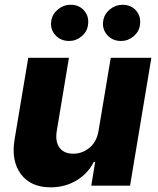

<svg xmlns="http://www.w3.org/2000/svg" viewBox="-20 -792 676 819"><path d="M400.6 -235.4 452.4 -545.5H625.7L534.8 0H369.3L386 -101.6H380.3Q355.1 -51.5 306.1 -22.2Q257.1 7.1 195.7 7.1Q111.5 7.1 69.2 -49.2Q27 -105.5 42.3 -197.8L100.5 -545.5H274.1L221.9 -231.9Q215.2 -187.5 234 -161.9Q252.8 -136.4 292.6 -136.4Q331.3 -136.4 362.2 -162.1Q393.1 -187.9 400.6 -235.4ZM274.9 -617.2Q237.9 -617.2 215.4 -643.1Q192.8 -669 198.9 -704.5Q203.8 -733 227.6 -752.3Q251.4 -771.7 281.2 -771.7Q318.2 -771.7 339.7 -745.9Q361.2 -720.2 355.1 -683.9Q351.2 -656.2 327.8 -636.7Q304.3 -617.2 274.9 -617.2ZM496.4 -617.2Q459.5 -617.2 437 -643.1Q414.4 -669 420.5 -704.5Q425.4 -733 449.2 -752.3Q473 -771.7 502.8 -771.7Q539.8 -771.7 561.3 -745.9Q582.7 -720.2 576.7 -683.9Q572.8 -656.2 549.4 -636.7Q525.9 -617.2 496.4 -617.2Z"/></svg>

Font: Inter UI Extra Bold
Style: Italic
Weight: 800
Italic angle: 9.39999°
Designer: Rasmus Andersson
Foundry: rsms
Version: 3.2;8d6f07862